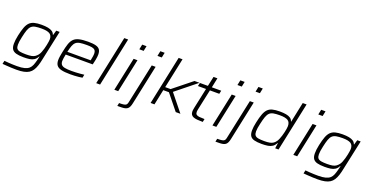

<svg xmlns="http://www.w3.org/2000/svg" viewBox="-30 -1640 5322 2747"><g transform="rotate(20 2631.0 -266.5)"><path d="M222 210Q184 210 143 208Q102 206 66.5 203.5Q31 201 7 199L18 149Q48 152 82.5 154.5Q117 157 151 158Q185 159 213 159Q282 159 325 147.5Q368 136 392.5 114Q417 92 430.5 58Q444 24 455 -19Q459 -35 462.5 -50.5Q466 -66 469 -80H464Q444 -41 415 -22Q386 -3 347 2.5Q308 8 256 8Q185 8 142.5 -4Q100 -16 80.5 -45Q61 -74 61 -127Q61 -153 64.5 -185Q68 -217 77 -258Q94 -336 113 -387Q132 -438 160.5 -466.5Q189 -495 233 -506.5Q277 -518 343 -518Q400 -518 441 -510Q482 -502 507 -484.5Q532 -467 541 -438H546L567 -510H619L524 -66Q512 -4 497 41.5Q482 87 461 119.5Q440 152 409 171.5Q378 191 332.5 200.5Q287 210 222 210ZM276 -43Q326 -43 358 -49Q390 -55 411.5 -70Q433 -85 451 -108Q464 -125 475 -152Q486 -179 495 -210.5Q504 -242 510 -272Q516 -302 519.5 -325.5Q523 -349 523 -361Q523 -419 485.5 -443Q448 -467 362 -467Q303 -467 265.5 -460Q228 -453 205 -431.5Q182 -410 167 -368Q152 -326 137 -255Q128 -217 124 -186.5Q120 -156 120 -134Q120 -95 135 -75.5Q150 -56 184.5 -49.5Q219 -43 276 -43Z M966 8Q880 8 830 -4.5Q780 -17 758.5 -46Q737 -75 737 -126Q737 -151 742 -183Q747 -215 755 -254Q770 -330 787 -381Q804 -432 833 -462Q862 -492 914.5 -505Q967 -518 1053 -518Q1128 -518 1171 -506Q1214 -494 1231.5 -466.5Q1249 -439 1249 -394Q1249 -380 1247 -360Q1245 -340 1240 -314Q1235 -288 1227 -255L1222 -235H811Q805 -204 800.5 -178.5Q796 -153 796 -132Q796 -98 812 -78Q828 -58 866 -50.5Q904 -43 970 -43Q1000 -43 1034 -44.5Q1068 -46 1101.5 -49Q1135 -52 1160 -55L1150 -6Q1129 -2 1097.5 1.5Q1066 5 1032 6.5Q998 8 966 8ZM820 -280H1175L1178 -298Q1184 -328 1187 -347Q1190 -366 1190 -382Q1190 -420 1174.5 -438Q1159 -456 1128 -461.5Q1097 -467 1048 -467Q984 -467 945 -460.5Q906 -454 883.5 -434Q861 -414 847 -377.5Q833 -341 820 -280Z M1361 0 1518 -743H1577L1420 0Z M1775 -666 1791 -743H1857L1841 -666ZM1637 0 1745 -510H1804L1696 0Z M2051 -666 2067 -743H2133L2117 -666ZM1756 203 1766 156Q1814 156 1839 151.5Q1864 147 1875 135.5Q1886 124 1891 100L2021 -510H2080L1953 89Q1946 123 1936 144.5Q1926 166 1911.5 178Q1897 190 1876 195.5Q1855 201 1825.5 202Q1796 203 1756 203Z M2189 0 2346 -743H2405L2308 -284H2390L2672 -510H2748L2435 -258L2643 0H2572L2383 -234H2297L2248 0Z M2983 0Q2935 0 2899.5 -3Q2864 -6 2840 -15.5Q2816 -25 2804 -43.5Q2792 -62 2792 -93Q2792 -101 2793.5 -111.5Q2795 -122 2797 -132.5Q2799 -143 2800 -150L2866 -459H2743L2754 -510H2876L2908 -658H2967L2936 -510H3079L3068 -459H2925L2860 -155Q2857 -142 2855.5 -131.5Q2854 -121 2853.5 -115Q2853 -109 2853 -105Q2853 -79 2867.5 -66.5Q2882 -54 2913 -50.5Q2944 -47 2993 -47Z M3269 -666 3285 -743H3351L3335 -666ZM3131 0 3239 -510H3298L3190 0Z M3545 -666 3561 -743H3627L3611 -666ZM3250 203 3260 156Q3308 156 3333 151.5Q3358 147 3369 135.5Q3380 124 3385 100L3515 -510H3574L3447 89Q3440 123 3430 144.5Q3420 166 3405.5 178Q3391 190 3370 195.5Q3349 201 3319.5 202Q3290 203 3250 203Z M3882 8Q3811 8 3768 -3.5Q3725 -15 3706 -44.5Q3687 -74 3687 -127Q3687 -153 3691 -185Q3695 -217 3704 -257Q3721 -336 3740 -387Q3759 -438 3787 -466.5Q3815 -495 3858.5 -506.5Q3902 -518 3969 -518Q4025 -518 4066 -510.5Q4107 -503 4132.5 -485.5Q4158 -468 4167 -437H4171L4235 -743H4294L4137 0H4086L4097 -82H4092Q4073 -44 4044.5 -24.5Q4016 -5 3976 1.5Q3936 8 3882 8ZM3902 -43Q3953 -43 3985.5 -49.5Q4018 -56 4040 -71.5Q4062 -87 4078 -111Q4089 -127 4099.5 -152Q4110 -177 4119 -206.5Q4128 -236 4134.5 -265Q4141 -294 4145 -319Q4149 -344 4149 -359Q4149 -419 4112 -443Q4075 -467 3989 -467Q3930 -467 3892.5 -460Q3855 -453 3832.5 -431.5Q3810 -410 3794.5 -367.5Q3779 -325 3764 -255Q3755 -218 3750.5 -187.5Q3746 -157 3746 -135Q3746 -96 3761 -76Q3776 -56 3810.5 -49.5Q3845 -43 3902 -43Z M4500 -666 4516 -743H4582L4566 -666ZM4362 0 4470 -510H4529L4421 0Z M4805 210Q4767 210 4726 208Q4685 206 4649.5 203.5Q4614 201 4590 199L4601 149Q4631 152 4665.5 154.5Q4700 157 4734 158Q4768 159 4796 159Q4865 159 4908 147.5Q4951 136 4975.5 114Q5000 92 5013.5 58Q5027 24 5038 -19Q5042 -35 5045.5 -50.5Q5049 -66 5052 -80H5047Q5027 -41 4998 -22Q4969 -3 4930 2.5Q4891 8 4839 8Q4768 8 4725.5 -4Q4683 -16 4663.5 -45Q4644 -74 4644 -127Q4644 -153 4647.5 -185Q4651 -217 4660 -258Q4677 -336 4696 -387Q4715 -438 4743.5 -466.5Q4772 -495 4816 -506.5Q4860 -518 4926 -518Q4983 -518 5024 -510Q5065 -502 5090 -484.5Q5115 -467 5124 -438H5129L5150 -510H5202L5107 -66Q5095 -4 5080 41.5Q5065 87 5044 119.5Q5023 152 4992 171.5Q4961 191 4915.5 200.5Q4870 210 4805 210ZM4859 -43Q4909 -43 4941 -49Q4973 -55 4994.5 -70Q5016 -85 5034 -108Q5047 -125 5058 -152Q5069 -179 5078 -210.5Q5087 -242 5093 -272Q5099 -302 5102.5 -325.5Q5106 -349 5106 -361Q5106 -419 5068.5 -443Q5031 -467 4945 -467Q4886 -467 4848.5 -460Q4811 -453 4788 -431.5Q4765 -410 4750 -368Q4735 -326 4720 -255Q4711 -217 4707 -186.5Q4703 -156 4703 -134Q4703 -95 4718 -75.5Q4733 -56 4767.5 -49.5Q4802 -43 4859 -43Z"/></g></svg>

Font: Saira Expanded Light
Style: Italic
Weight: 300
Width: 7
Italic angle: -12°
Designer: Hector Gatti with collaboration of the Omnibus-Type team
Foundry: Omnibus-Type
Version: Version 1.101